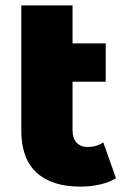

<svg xmlns="http://www.w3.org/2000/svg" viewBox="-20 -683 462 712"><path d="M410 -22Q386 -7 351.5 1Q317 9 278 9Q172 9 115.5 -43Q59 -95 59 -198V-663H249V-522H372V-380H249V-200Q249 -170 264 -154Q279 -138 305 -138Q338 -138 363 -155Z"/></svg>

Font: Montserrat Alternates ExtraBold
Style: Regular
Weight: 800
Designer: Julieta Ulanovsky
Foundry: Julieta Ulanovsky
Version: Version 7.200